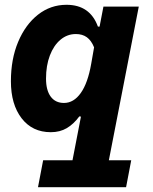

<svg xmlns="http://www.w3.org/2000/svg" viewBox="-20 -563 640 801"><path d="M138.5 218 160 105.5H355.5L270 170L329.5 -137.5L344.5 -72.5L311 -77.5Q287.5 -45.5 258.8 -28.5Q230 -11.5 192 -11.5Q115 -11.5 70.2 -69.5Q25.5 -127.5 25.5 -224Q25.5 -316.5 55.8 -388.5Q86 -460.5 138.5 -501.8Q191 -543 257.5 -543Q355.5 -543 388.5 -452H427.5L386.5 -405.5L411.5 -535.5H559L418 188.5L395.5 105.5H527.5L506 218ZM247 -133.5Q287.5 -133.5 317 -175Q346.5 -216.5 360.5 -297L372.5 -365.5Q361 -394 342.5 -407.5Q324 -421 296.5 -421Q260.5 -421 232.2 -397.2Q204 -373.5 188 -331.5Q172 -289.5 172 -235Q172 -186.5 191.5 -160Q211 -133.5 247 -133.5Z"/></svg>

Font: Google Sans Code
Style: Italic
Weight: 400
Italic angle: -10°
Monospace: yes
Designer: Google Sans Code Authors
Foundry: Google LLC
Version: Version 6.000